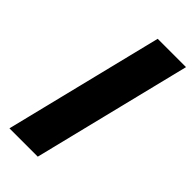

<svg xmlns="http://www.w3.org/2000/svg" viewBox="-253 -867 925 925"><g transform="rotate(45 209.0 -405.0)"><path d="M218 0H25L225 -810H418Z"/></g></svg>

Font: TypoPRO Sinkin Sans
Style: 800 Black Italic
Weight: 900
Italic angle: -112°
Designer: Keith Bates
Foundry: K-Type
Version: Sinkin Sans (version 1.0)  by Keith Bates   •   © 2014   www